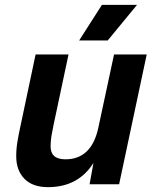

<svg xmlns="http://www.w3.org/2000/svg" viewBox="-20 -761 640 793"><path d="M178 12Q115 12 81 -22.5Q47 -57 47 -116Q47 -146 52 -176Q57 -206 63 -233L127 -536H263L201 -244Q196 -221 192.5 -199.5Q189 -178 189 -156Q189 -103 250 -103Q358 -103 386 -233L451 -536H586L472 0H350L366 -88Q303 12 178 12ZM307 -594 401 -741H546L425 -594Z"/></svg>

Font: Geist Mono
Style: Bold Italic
Weight: 700
Italic angle: -12°
Monospace: yes
Designer: Basement.studio, Andrés Briganti, Mateo Zaragoza
Foundry: Basement.studio, Vercel, Andrés Briganti, Guido Ferreyra, Mateo Zaragoza
Version: Version 1.500; ttfautohint (v1.8.4.7-5d5b)